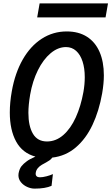

<svg xmlns="http://www.w3.org/2000/svg" viewBox="-20 -921 659 1136"><path d="M473.5 -376.5Q481.5 -421.5 481.5 -464.5Q481.5 -517 468.5 -557.2Q455.5 -597.5 430.5 -620Q405.5 -642.5 370.5 -642.5Q323 -642.5 279.5 -606Q236 -569.5 204.2 -505.5Q172.5 -441.5 158.5 -361.5Q148 -299.5 148 -253.5Q148 -175 175 -129.5Q202 -84 258 -84Q311 -84 354.8 -122.2Q398.5 -160.5 428.5 -226.8Q458.5 -293 473.5 -376.5ZM89 116Q89 112 90 104Q95.5 76.5 107.5 61.8Q119.5 47 137.5 34Q151.5 22.5 189.5 5.5Q113 -15 75.5 -83.5Q38 -152 38 -255.5Q38 -315.5 50 -382Q69 -489 114.5 -568.8Q160 -648.5 227 -691.8Q294 -735 375 -735Q445 -735 494.2 -703.8Q543.5 -672.5 569 -614Q594.5 -555.5 594.5 -475Q594.5 -427.5 584.5 -369Q566 -264 527.2 -182Q488.5 -100 428.5 -48.8Q368.5 2.5 289 11.5Q283.5 20.5 272.8 27.8Q262 35 253.2 39.8Q244.5 44.5 242 46Q240 47 227.5 54Q215 61 204.8 72.8Q194.5 84.5 192 98.5Q191 104.5 191 106.5Q191 117 197.5 122.5Q204 128 216 128Q232.5 128 255.5 122Q278.5 116 293 109L285 178.5Q248 195 184.5 195Q163 195 140.8 185Q118.5 175 103.8 157Q89 139 89 116ZM214.5 -901H619L604.5 -818H200Z"/></svg>

Font: JuliaMono MediumItalic
Style: Regular
Weight: 500
Italic angle: -9°
Monospace: yes
Designer: cormullion
Foundry: corm
Version: Version 0.049; ttfautohint (v1.8.4)